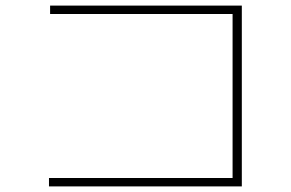

<svg xmlns="http://www.w3.org/2000/svg" viewBox="-20 -703 1040 686"><path d="M155 -37V-67H811V-653H159V-683H844V-37Z"/></svg>

Font: Murecho ExtraLight
Style: Regular
Weight: 200
Designer: Neil Summerour
Foundry: Positype
Version: Version 1.010; ttfautohint (v1.8.3)